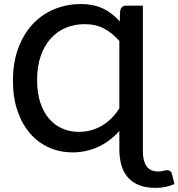

<svg xmlns="http://www.w3.org/2000/svg" viewBox="-20 -748 883 950"><path d="M687 2.5V-720H602.5C594.5 -720 587.9 -717.2 582.8 -711.8C577.6 -706.2 574.7 -698.7 574 -689L572.5 -641.5C558.2 -657.8 543.5 -671.5 528.5 -682.5C513.5 -693.5 498.2 -702.3 482.5 -709C466.8 -715.7 450.5 -720.5 433.5 -723.5C416.5 -726.5 398.8 -728 380.5 -728C333.5 -728 289.5 -719.5 248.5 -702.5C207.5 -685.5 171.9 -660.8 141.8 -628.5C111.6 -596.2 87.8 -556.4 70.3 -509.2C52.8 -462.1 44 -408.5 44 -348.5C44 -293.2 51.5 -243.6 66.5 -199.7C81.5 -155.9 102.2 -118.7 128.5 -88.2C154.8 -57.7 186 -34.4 222 -18.2C258 -2.1 297 6 339 6C383.7 6 425.8 -3.1 465.5 -21.2C505.2 -39.4 540.2 -65.7 570.5 -100V-10C570.5 18.3 573.8 44.3 580.2 67.8C586.8 91.3 597.2 111.4 611.5 128.3C625.8 145.1 644.3 158.2 667 167.5C689.7 176.8 717.2 181.5 749.5 181.5C767.2 181.5 783.3 180 798 177C812.7 174 827.7 169.2 843 162.5L831.5 115C829.2 106.3 825.7 100.7 821 98C816.3 95.3 811.8 94 807.5 94C802.8 94 796.8 95.1 789.5 97.3C782.2 99.4 773.2 100.5 762.5 100.5C736.2 100.5 717 91.8 705 74.3C693 56.8 687 32.8 687 2.5ZM370.5 -95.5C341.2 -95.5 313.8 -101 288.5 -112C263.2 -123 241.2 -139.2 222.7 -160.7C204.2 -182.2 189.7 -209 179.2 -241C168.7 -273 163.5 -310 163.5 -352C163.5 -397 169.5 -436.7 181.5 -471C193.5 -505.3 210 -534.2 231 -557.5C252 -580.8 276.8 -598.5 305.5 -610.5C334.2 -622.5 365.3 -628.5 399 -628.5C435.3 -628.5 467 -621.4 494 -607.2C521 -593.1 546.5 -572.5 570.5 -545.5V-212C557.5 -191.3 543.2 -173.7 527.7 -159C512.2 -144.3 495.9 -132.3 478.7 -123C461.6 -113.7 443.8 -106.7 425.5 -102.2C407.2 -97.7 388.8 -95.5 370.5 -95.5Z"/></svg>

Font: Lato Semibold
Style: Regular
Weight: 600
Designer: Lukasz Dziedzic
Foundry: tyPoland Lukasz Dziedzic
Version: Version 2.006; 2014-01-15